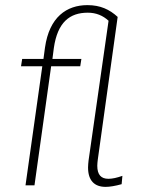

<svg xmlns="http://www.w3.org/2000/svg" viewBox="-20 -723 570 749"><path d="M392 6C408 6 429.5 2.5 454.5 -4.5L457.5 -37C436 -29.5 418.5 -25.5 403 -25.5C374.5 -25.5 359.5 -41 359.5 -76.5C359.5 -83.5 360.5 -91.5 361.5 -100.5L439 -657C407.5 -686 371.5 -703 321 -703C240.5 -703 172.5 -657 155.5 -537.5L149.5 -493H66.5L62 -464.5H145L79.5 0H114.5L179.5 -464.5H293L297.5 -493H184.5L190 -535.5C204.5 -637 252.5 -673.5 322.5 -673.5C354.5 -673.5 381.5 -662.5 403.5 -642L325.5 -97C324.5 -87.5 323.5 -77.5 323.5 -69.5C323.5 -18 349 6 392 6Z"/></svg>

Font: HK Grotesk ExtraLight
Style: Italic
Weight: 200
Italic angle: -16°
Designer: Alfredo Marco Pradil
Foundry: Hanken Design Co.
Version: Version 3.001;FEAKit 1.0